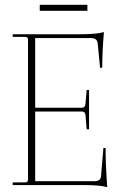

<svg xmlns="http://www.w3.org/2000/svg" viewBox="-20 -773 506 802"><path d="M146 -728V-753H345V-728ZM428 9Q399 0 330 0H33V-11H85Q97 -11 97 -23V-607Q97 -619 85 -619H33V-630H316Q385 -630 414 -639Q407 -553 407 -490H398L388 -592Q386 -614 360 -614H127V-323H323Q335 -323 337 -339L342 -397H352V-233H342L337 -293Q335 -307 323 -307H127V-16H374Q401 -16 402 -38L412 -155H421Q421 -86 428 9Z"/></svg>

Font: Arapey Thin-Display
Style: Regular
Weight: 100
Designer: Eduardo Rodriguez Tunni
Foundry: Eduardo Rodriguez Tunni
Version: Version 4.000